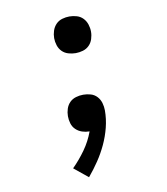

<svg xmlns="http://www.w3.org/2000/svg" viewBox="-83 -598 766 882"><g transform="rotate(-10 300.0 -156.5)"><path d="M261 215 196 162Q229 129 256.5 90.5Q284 52 300 8H299Q282 8 265.5 2.5Q249 -3 236.5 -15Q224 -27 219 -44Q214 -61 214 -78Q214 -95 219.5 -112Q225 -129 237 -141Q249 -153 266 -158Q283 -163 300 -163Q318 -163 335 -158Q352 -153 364 -140Q376 -127 381 -109.5Q386 -92 386 -75Q386 -35 376 4.5Q366 44 349 80.5Q332 117 309.5 150.5Q287 184 261 215ZM300 -357Q283 -357 266 -362Q249 -367 237 -379Q225 -391 219.5 -408Q214 -425 214 -442Q214 -459 219.5 -476Q225 -493 237 -505.5Q249 -518 266 -523Q283 -528 300 -528Q317 -528 334 -523Q351 -518 363 -505.5Q375 -493 380.5 -476Q386 -459 386 -442Q386 -425 380.5 -408Q375 -391 363 -379Q351 -367 334 -362Q317 -357 300 -357Z"/></g></svg>

Font: Iosevka HT Medium Extended
Style: Regular
Weight: 500
Width: 7
Monospace: yes
Designer: Belleve Invis
Foundry: Belleve Invis
Version: Version 32.3.0; ttfautohint (v1.8.4)